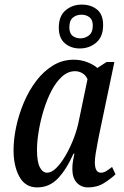

<svg xmlns="http://www.w3.org/2000/svg" viewBox="-20 -806 541 836"><path d="M142 10Q90 10 64.5 -36.5Q39 -83 39 -152Q39 -200 50.5 -254Q62 -308 84 -360Q106 -412 138 -454Q170 -496 211 -521Q252 -546 301 -546Q332 -546 359.5 -535.5Q387 -525 404 -510L444 -536H478L411 -216Q409 -204 404.5 -182Q400 -160 396.5 -137Q393 -114 393 -100Q393 -54 419 -54Q431 -54 442.5 -61Q454 -68 468 -79L483 -47Q463 -28 433 -9Q403 10 364 10Q333 10 314 -11Q295 -32 295 -70Q295 -91 298 -106Q301 -121 304 -137H300Q270 -69 232.5 -29.5Q195 10 142 10ZM185 -54Q204 -54 224.5 -74Q245 -94 265 -128Q285 -162 301 -203.5Q317 -245 325 -288L361 -461Q354 -478 339 -487Q324 -496 307 -496Q276 -496 250 -472.5Q224 -449 204 -410.5Q184 -372 170 -326Q156 -280 148.5 -234.5Q141 -189 141 -154Q141 -101 153.5 -77.5Q166 -54 185 -54ZM327 -595Q289 -595 262.5 -617.5Q236 -640 236 -686Q236 -736 265.5 -761Q295 -786 336 -786Q376 -786 402.5 -764.5Q429 -743 429 -697Q429 -646 399 -620.5Q369 -595 327 -595ZM330 -639Q351 -639 367.5 -652Q384 -665 384 -695Q384 -720 369.5 -731Q355 -742 335 -742Q313 -742 297.5 -729.5Q282 -717 282 -687Q282 -661 296 -650Q310 -639 330 -639Z"/></svg>

Font: Noto Serif ExtraCondensed Medium
Style: Italic
Weight: 500
Width: 2
Italic angle: -12°
Designer: Monotype Design Team
Foundry: Monotype Imaging Inc.
Version: Version 2.013; ttfautohint (v1.8.4.7-5d5b)